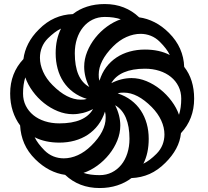

<svg xmlns="http://www.w3.org/2000/svg" viewBox="-20 -739 1040 960"><path d="M478 136.7Q511.7 136.7 539.1 123Q566.4 109.4 586.2 85.2Q606 61 616.7 27.6Q627.4 -5.9 627.4 -44.9Q627.4 -107.4 609.4 -149.9Q591.3 -192.4 555.7 -212.9Q568.4 -188 575 -162.1Q581.5 -136.2 581.5 -111.3Q581.5 -73.2 566.4 -36.1Q551.3 1 525.6 33Q500 64.9 466.8 89.1Q433.6 113.3 397.5 125.5Q414.6 131.3 434.8 134Q455.1 136.7 478 136.7ZM886.2 -245.6Q886.2 -279.3 872.6 -306.9Q858.9 -334.5 834.7 -354.2Q810.5 -374 777.1 -384.8Q743.7 -395.5 704.6 -395.5Q642.1 -395.5 599.6 -377.2Q557.1 -358.9 536.6 -323.2Q561.5 -335.9 587.2 -342.3Q612.8 -348.6 637.7 -348.6Q675.3 -348.6 712.4 -333.3Q749.5 -317.9 781.5 -292.2Q813.5 -266.6 838.1 -233.4Q862.8 -200.2 875 -165Q886.2 -200.2 886.2 -245.6ZM95.2 -271.5Q95.2 -237.8 108.9 -210.4Q122.6 -183.1 146.7 -163.3Q170.9 -143.6 204.3 -132.8Q237.8 -122.1 276.9 -122.1Q404.3 -122.1 445.3 -193.8Q420.4 -180.7 394.8 -174.3Q369.1 -168 344.2 -168Q306.2 -168 269 -183.1Q231.9 -198.2 200 -223.6Q168 -249 143.6 -282.5Q119.1 -315.9 106.4 -352.1Q95.2 -316.9 95.2 -271.5ZM503.9 -654.3Q470.2 -654.3 442.6 -640.6Q415 -627 395.3 -602.5Q375.5 -578.1 364.7 -544.9Q354 -511.7 354 -472.7Q354 -408.7 371.8 -366.7Q389.6 -324.7 426.3 -304.2Q413.6 -329.1 407.2 -354.7Q400.9 -380.4 400.9 -405.3Q400.9 -443.4 416 -480.7Q431.2 -518.1 456.5 -550Q481.9 -582 515.1 -606.2Q548.3 -630.4 584 -642.6Q549.8 -654.3 503.9 -654.3ZM219.7 -547.4Q199.2 -526.9 189.5 -502.2Q179.7 -477.5 179.7 -450.2Q179.7 -416 195.6 -380.4Q211.4 -344.7 242.7 -313.5Q278.8 -276.9 314.2 -258.8Q349.6 -240.7 383.3 -240.7Q393.1 -240.7 398.9 -241.2Q404.8 -241.7 414.1 -244.6Q375.5 -256.3 346.2 -278.3Q316.9 -300.3 297.4 -329.8Q277.8 -359.4 268.1 -395.8Q258.3 -432.1 258.3 -472.7Q258.3 -508.8 265.1 -539.3Q272 -569.8 285.2 -596.2Q268.1 -587.9 252.4 -575.9Q236.8 -564 219.7 -547.4ZM779.3 -529.8Q758.8 -550.3 734.1 -560.1Q709.5 -569.8 683.1 -569.8Q647.9 -569.8 612.3 -554Q576.7 -538.1 545.4 -506.8Q509.3 -470.7 491.5 -435.3Q473.6 -399.9 473.6 -366.7Q473.6 -356.9 474.1 -350.8Q474.6 -344.7 477.5 -335.4Q489.3 -374 511.2 -403.1Q533.2 -432.1 562.7 -451.7Q592.3 -471.2 628.4 -481.2Q664.6 -491.2 704.6 -491.2Q776.9 -491.2 829.1 -463.9Q820.8 -481 808.6 -496.8Q796.4 -512.7 779.3 -529.8ZM762.2 30.3Q782.7 9.8 792.5 -15.1Q802.2 -40 802.2 -66.4Q802.2 -101.6 786.1 -136.7Q770 -171.9 738.8 -203.6Q667 -275.9 599.6 -275.9Q589.8 -275.9 583.7 -275.4Q577.6 -274.9 568.4 -272Q606.4 -259.8 635.5 -237.8Q664.6 -215.8 684.1 -186.3Q703.6 -156.7 713.6 -120.8Q723.6 -85 723.6 -44.9Q723.6 27.3 696.8 79.6Q713.4 71.3 729.2 59.3Q745.1 47.4 762.2 30.3ZM202.1 12.7Q222.7 33.2 247.3 43Q272 52.7 298.8 52.7Q334 52.7 369.1 36.9Q404.3 21 436 -10.3Q472.7 -46.4 490.5 -81.5Q508.3 -116.7 508.3 -149.9Q508.3 -159.7 507.8 -165.8Q507.3 -171.9 504.9 -181.2Q492.7 -143.1 470.7 -114Q448.7 -85 419.2 -65.4Q389.6 -45.9 353.5 -35.9Q317.4 -25.9 276.9 -25.9Q206.1 -25.9 153.3 -52.7Q161.6 -35.6 173.6 -20Q185.5 -4.4 202.1 12.7ZM174.8 -592.3Q211.4 -629.4 253.9 -648.2Q296.4 -667 344.2 -668.5Q375 -692.9 415.3 -705.8Q455.6 -718.8 503.9 -718.8Q555.7 -718.8 598.6 -701.9Q641.6 -685.1 675.8 -652.3Q715.3 -647 753.2 -627.7Q791 -608.4 824.7 -574.7Q861.8 -537.6 880.6 -494.9Q899.4 -452.1 900.9 -404.8Q950.7 -341.8 950.7 -245.6Q950.7 -143.6 884.8 -73.2Q880.9 -33.2 861.1 3.9Q841.3 41 806.6 75.2Q769.5 112.3 727.8 130.9Q686 149.4 637.2 151.4Q606 175.3 565.7 188.2Q525.4 201.2 478 201.2Q375.5 201.2 305.7 135.3Q266.1 129.9 228.5 110.6Q190.9 91.3 156.7 57.6Q119.6 21 101.3 -21.5Q83 -64 80.6 -111.8Q57.1 -143.1 43.9 -183.6Q30.8 -224.1 30.8 -271.5Q30.8 -373.5 97.2 -443.8Q102.1 -483.4 121.3 -521Q140.6 -558.6 174.8 -592.3Z"/></svg>

Font: Arian AMU Serif
Style: Bold
Weight: 700
Designer: Ruben Hakobyan (Tarumian)
Foundry: Ruben Hakobyan (Tarumian)
Version: Version 1.002